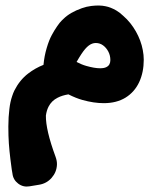

<svg xmlns="http://www.w3.org/2000/svg" viewBox="-20 -381 558 702"><path d="M502.1 -197.8C500 -209.5 496.7 -221.2 492.3 -233C483.7 -255.9 471.7 -277 456.3 -296.4C448.3 -306.4 439.6 -315.4 430.1 -323.5C421.7 -331.6 413.4 -338 405.2 -342.7C391.4 -350.6 378.4 -355.8 366.1 -358.1C351.9 -361.3 334.5 -361.7 313.8 -359.2C302.2 -357.8 290.8 -355.1 279.5 -351.1C250.3 -340.8 227.9 -327.7 212.1 -312L205.6 -305.8C201.3 -301.7 195.9 -295 189.4 -285.7C182.9 -276.4 176.2 -265.5 169.5 -253.1C162.7 -240.7 156.4 -224.8 150.7 -205.3C144.9 -185.9 141 -165.4 139 -143.9C118.9 -136 100.2 -125.4 83 -112.2C62.3 -96.4 45.6 -75.7 32.7 -50.3C29.7 -44.2 26.9 -37.3 24.5 -29.7C19.6 -15.5 16.2 0.3 14.3 17.6C11.9 36.5 10.6 57.7 10.5 81.3C10.5 104.9 11.1 125.8 12.4 143.9C13.7 162.1 15.6 180.8 17.9 199.9C20.2 219 21.9 231.8 22.9 238.3C24 244.7 24.8 249.8 25.5 253.5C27.2 268.7 34.2 280.9 46.4 290.2C58.6 299.5 72.3 302.8 87.5 300.3L123.2 294.4C141.5 291.4 156.7 283 168.7 269.3C180.8 255.5 187.3 239.7 188.2 221.7C188.7 212.4 186.9 202.5 183 191.8C159 126.7 147.2 76.6 147.8 41.5C149.5 29.1 152.7 18.4 157.4 9.1C164.7 -5.2 175.7 -16.2 190.7 -23.7C201.9 -29.5 215 -33.5 230.1 -36C248.6 -26.7 265.6 -19.9 281.3 -15.5C309.2 -7.7 335.2 -3.8 359.2 -3.8C390.6 -3.8 417.2 -10.6 439.1 -24.1C461 -37.7 477.5 -56.5 488.8 -80.5C500 -104.5 505.6 -131.9 505.6 -162.7C505.6 -174.2 504.4 -185.9 502.1 -197.8ZM380 -145.9C377.6 -141.4 373.7 -137.9 368.2 -135.3C362.7 -132.7 355.3 -131.4 345.9 -131.4C332.3 -131.4 315.4 -134.3 295.4 -140C284 -143.2 272.3 -148.1 260 -154.5C266.4 -165.7 272.2 -175.3 277.4 -183.1C287 -197.7 296 -208.1 304.4 -214.4C312.7 -220.7 321.3 -223.8 330.2 -223.8C340.1 -223.8 349 -220.9 356.8 -215.2C364.7 -209.4 371.1 -201.8 376 -192.5C381 -183.1 383.5 -172.6 383.5 -161.2C383.5 -155.4 382.3 -150.3 380 -145.9Z"/></svg>

Font: Qalbi
Style: Regular
Weight: 400
Version: Version 001.000